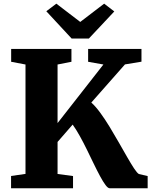

<svg xmlns="http://www.w3.org/2000/svg" viewBox="-20 -1004 808 1024"><path d="M39 0V-65.5L116 -76.5V-660L39.5 -674.5V-743H361V-674.5L287 -660V-347.5L531.5 -660L450 -674.5V-743H734.5V-675L646.5 -660.5L467 -457Q490 -436.5 515 -402.2Q540 -368 565 -327Q590 -286 613.5 -244.5Q637 -203 657.8 -167Q678.5 -131 694.5 -106.5Q710.5 -82 720.5 -76L767.5 -65V0H565Q555.5 0 542.5 -17.5Q529.5 -35 513.8 -64.2Q498 -93.5 480.2 -130.2Q462.5 -167 443.8 -205.2Q425 -243.5 405.8 -278.2Q386.5 -313 367.5 -339.5L287 -247V-76L369.5 -65V0ZM362 -798.5 227 -944 280.5 -984.5 408 -887 535.5 -984.5 589.5 -943 454 -798.5Z"/></svg>

Font: Merriweather 20pt Black
Style: Regular
Weight: 900
Version: Version 2.100